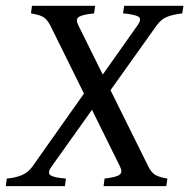

<svg xmlns="http://www.w3.org/2000/svg" viewBox="-32 -635 646 655"><path d="M593.8 -615.2 589.8 -589.4Q557.6 -585.4 537.6 -577.4Q517.6 -569.3 502.4 -548.3L334.5 -312.5L312.5 -372.1L437 -548.3Q453.1 -570.8 439.9 -578.4Q426.8 -585.9 387.7 -589.4L391.6 -615.2ZM539.1 -25.9 535.2 0H321.3L324.7 -25.9Q364.3 -30.3 375.7 -38.8Q387.2 -47.4 377.4 -66.9L139.6 -548.3Q127.9 -569.8 115.5 -577.1Q103 -584.5 73.7 -589.4L77.1 -615.2H292.5L289.1 -589.4Q250.5 -585.4 237.5 -577.6Q224.6 -569.8 235.4 -548.3L474.1 -66.9Q484.4 -45.9 498.8 -37.8Q513.2 -29.8 539.1 -25.9ZM288.6 -270 144 -66.9Q128.4 -45.4 140.4 -37.1Q152.3 -28.8 192.9 -25.9L189.5 0H-12.2L-8.8 -25.9Q20.5 -28.3 42.5 -37.6Q64.5 -46.9 78.6 -66.9L264.2 -329.6Z"/></svg>

Font: Gentium Book Plus
Style: Italic
Weight: 400
Italic angle: -8°
Designer: Victor Gaultney, Annie Olsen, Iska Routamaa, Becca Hirsbrunner
Foundry: SIL International
Version: Version 6.101